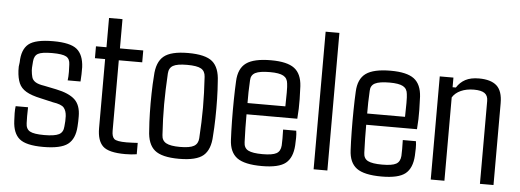

<svg xmlns="http://www.w3.org/2000/svg" viewBox="-45 -754 2384 881"><g transform="rotate(5 1147.0 -314.0)"><path d="M176.8 5.9Q98.1 5.9 67.6 -19.5Q37.1 -44.9 34.7 -102.5Q33.7 -117.7 33.4 -136.5Q33.2 -155.3 35.2 -169.4H92.3Q91.3 -147 91.6 -128.2Q91.8 -109.4 92.3 -96.2Q92.8 -69.3 111.1 -59.1Q129.4 -48.8 176.8 -48.8Q225.1 -48.8 244.9 -59.1Q264.6 -69.3 266.1 -96.2Q267.6 -112.8 268.1 -120.8Q268.6 -128.9 268.1 -144Q266.6 -168.9 254.9 -182.6Q243.2 -196.3 204.1 -202.1L147 -215.3Q103 -224.6 79.1 -238.8Q55.2 -252.9 45.4 -275.6Q35.6 -298.3 33.7 -333Q32.2 -350.6 36.1 -371.6Q37.1 -430.7 68.1 -456.1Q99.1 -481.4 181.2 -481.4Q259.8 -481.4 290.3 -456.5Q320.8 -431.6 323.7 -374.5Q323.7 -359.9 323.5 -341.1Q323.2 -322.3 321.8 -308.1H262.7Q265.1 -325.2 264.9 -347.2Q264.6 -369.1 263.7 -381.3Q263.2 -407.2 245.8 -417Q228.5 -426.8 181.2 -426.8Q133.3 -426.8 116 -417Q98.6 -407.2 96.7 -381.3Q96.2 -369.1 95.2 -361.1Q94.2 -353 94.7 -338.9Q96.2 -321.8 99.9 -308.6Q103.5 -295.4 116.5 -286.9Q129.4 -278.3 158.7 -273.9L213.4 -262.7Q272.9 -250.5 300.3 -224.9Q327.6 -199.2 327.6 -147.5Q327.6 -136.7 327.4 -124.5Q327.1 -112.3 326.2 -101.1Q322.8 -43.9 290.3 -19Q257.8 5.9 176.8 5.9Z M554.7 5.9Q478.5 5.9 451.9 -19.5Q425.3 -44.9 425.3 -102.5V-420.4H378.4V-475.1H426.8V-609.9H488.8V-475.1H596.2V-420.4H488.3V-95.7Q488.3 -68.8 499.5 -58.6Q510.7 -48.3 556.2 -48.3Q574.7 -48.3 584.7 -49.1Q594.7 -49.8 607.9 -50.3V2Q596.2 3.9 582.5 4.9Q568.8 5.9 554.7 5.9Z M802.7 5.9Q723.1 5.9 690.4 -21.5Q657.7 -48.8 655.3 -112.3Q652.3 -148.4 651.4 -192.6Q650.4 -236.8 651.4 -281.7Q652.3 -326.7 655.3 -363.3Q657.7 -426.8 690.7 -454.1Q723.6 -481.4 802.7 -481.4Q882.8 -481.4 914.8 -454.1Q946.8 -426.8 949.2 -363.3Q952.1 -327.1 953.1 -283Q954.1 -238.8 953.1 -194.1Q952.1 -149.4 949.2 -112.3Q946.8 -49.3 914.8 -21.7Q882.8 5.9 802.7 5.9ZM802.7 -48.8Q847.7 -48.8 866.7 -59.8Q885.7 -70.8 887.2 -96.2Q892.1 -172.4 892.1 -237.8Q892.1 -303.2 887.2 -379.4Q885.7 -405.3 867.2 -416Q848.6 -426.8 802.7 -426.8Q756.8 -426.8 738 -416Q719.2 -405.3 717.8 -379.4Q713.4 -303.2 713.1 -237.5Q712.9 -171.9 717.8 -96.2Q718.8 -70.8 738.5 -59.8Q758.3 -48.8 802.7 -48.8Z M1184.6 5.9Q1104 5.9 1069.6 -19.5Q1035.2 -44.9 1032.7 -102.5Q1030.8 -138.7 1030 -187.5Q1029.3 -236.3 1030 -285.6Q1030.8 -335 1032.7 -371.6Q1035.2 -430.7 1070.6 -456.1Q1106 -481.4 1184.6 -481.4Q1258.8 -481.4 1292 -456.5Q1325.2 -431.6 1328.6 -374.5Q1329.6 -357.4 1330.6 -314.9Q1331.5 -272.5 1327.6 -224.6H1093.8Q1093.8 -193.8 1094.2 -162.1Q1094.7 -130.4 1096.2 -96.2Q1096.7 -69.3 1116.7 -59.1Q1136.7 -48.8 1182.6 -48.8Q1228 -48.8 1246.6 -59.1Q1265.1 -69.3 1267.1 -96.2Q1268.6 -123 1267.1 -169.4H1327.6Q1330.1 -155.3 1329.8 -136.5Q1329.6 -117.7 1328.6 -102.5Q1325.2 -44.9 1293.7 -19.5Q1262.2 5.9 1184.6 5.9ZM1093.8 -276.4H1268.1Q1269 -309.6 1269 -339.8Q1269 -370.1 1267.1 -381.3Q1265.1 -405.8 1246.1 -416.3Q1227.1 -426.8 1184.6 -426.8Q1137.2 -426.8 1116.9 -416.3Q1096.7 -405.8 1096.2 -381.3Q1094.7 -353 1094 -327.1Q1093.3 -301.3 1093.8 -276.4Z M1485.8 0H1422.4V-633.8H1485.8Z M1735.8 5.9Q1655.3 5.9 1620.8 -19.5Q1586.4 -44.9 1584 -102.5Q1582 -138.7 1581.3 -187.5Q1580.6 -236.3 1581.3 -285.6Q1582 -335 1584 -371.6Q1586.4 -430.7 1621.8 -456.1Q1657.2 -481.4 1735.8 -481.4Q1810.1 -481.4 1843.3 -456.5Q1876.5 -431.6 1879.9 -374.5Q1880.9 -357.4 1881.8 -314.9Q1882.8 -272.5 1878.9 -224.6H1645Q1645 -193.8 1645.5 -162.1Q1646 -130.4 1647.5 -96.2Q1647.9 -69.3 1668 -59.1Q1688 -48.8 1733.9 -48.8Q1779.3 -48.8 1797.9 -59.1Q1816.4 -69.3 1818.4 -96.2Q1819.8 -123 1818.4 -169.4H1878.9Q1881.3 -155.3 1881.1 -136.5Q1880.9 -117.7 1879.9 -102.5Q1876.5 -44.9 1845 -19.5Q1813.5 5.9 1735.8 5.9ZM1645 -276.4H1819.3Q1820.3 -309.6 1820.3 -339.8Q1820.3 -370.1 1818.4 -381.3Q1816.4 -405.8 1797.4 -416.3Q1778.3 -426.8 1735.8 -426.8Q1688.5 -426.8 1668.2 -416.3Q1647.9 -405.8 1647.5 -381.3Q1646 -353 1645.3 -327.1Q1644.5 -301.3 1645 -276.4Z M2024.9 0H1961.9V-475.1H2024.9V-430.7H2040Q2055.2 -455.1 2079.8 -468.3Q2104.5 -481.4 2142.1 -481.4Q2197.3 -481.4 2224.1 -457.3Q2251 -433.1 2251 -376.5V0H2188.5V-381.8Q2188.5 -406.2 2173.1 -417.2Q2157.7 -428.2 2123.5 -428.2Q2089.4 -428.2 2063.5 -416.5Q2037.6 -404.8 2024.9 -383.8Z"/></g></svg>

Font: Agdasima
Style: Regular
Weight: 400
Width: 3
Designer: The DocRepair Project, Patric King
Foundry: Google
Version: Version 2.002